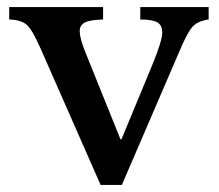

<svg xmlns="http://www.w3.org/2000/svg" viewBox="-20 -512 619 542"><path d="M264 10 95 -374Q72 -427 56 -441.5Q40 -456 6 -457V-492H271V-457Q234 -456 219.5 -448.5Q205 -441 205 -424Q205 -405 220 -367L320 -119H323L410 -329Q438 -397 438 -420Q438 -441 424 -449Q410 -457 376 -457V-492H569V-457Q539 -453 524 -437Q509 -421 486 -366L324 10Z"/></svg>

Font: Kolar Light
Style: Regular
Weight: 300
Designer: Ramakrishna Saiteja (Kannada); Shiva Nallaperumal (Latin)
Foundry: Indian Type Foundry
Version: Version 1.001;PS 1.0;hotconv 1.0.88;makeotf.lib2.5.647800